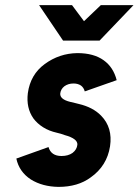

<svg xmlns="http://www.w3.org/2000/svg" viewBox="-20 -720 543 752"><path d="M133 -700 227 -561H370L503 -700H375L309 -637L262 -700ZM437 -406Q424 -457 386 -484Q347 -512 283 -512Q212 -511 155 -469Q99 -428 89 -355Q82 -297 111 -256Q126 -236 149 -221.5Q172 -207 203 -200Q211 -198 218.5 -196Q226 -194 233 -191Q285 -177 283 -153Q281 -134 264 -121Q247 -109 221 -109Q180 -109 170 -144L44 -99Q55 -47 101 -17Q146 11 209 12Q285 12 335 -25Q399 -70 411 -147Q422 -220 376 -267Q344 -300 288 -313Q282 -315 274 -316.5Q266 -318 255 -321Q214 -331 216 -354Q218 -371 232 -382Q247 -393 268 -393Q285 -393 297 -385Q308 -377 312 -362Z"/></svg>

Font: Unageo
Style: Bold-Italic
Weight: 700
Designer: Richard Sepsi
Foundry: Richard Sepsi
Version: Version 2.000